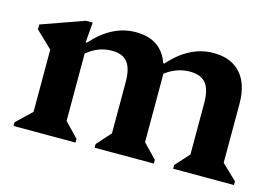

<svg xmlns="http://www.w3.org/2000/svg" viewBox="-73 -651 1140 796"><g transform="rotate(15 497.0 -253.5)"><path d="M33 0V-16L98 -78V-345L27 -413V-434L210 -499H239L232 -412H237Q321 -507 423 -507Q532 -507 565 -412H570Q654 -507 757 -507Q832 -507 873 -461.5Q914 -416 914 -332V-78L979 -16V0H718V-16L772 -76V-296Q772 -354 750.5 -380.5Q729 -407 682 -407Q625 -407 577 -370V-76L635 -16V0H381V-16L435 -76V-296Q435 -354 414 -380.5Q393 -407 347 -407Q288 -407 240 -366V-77L299 -16V0Z"/></g></svg>

Font: Platypi SemiBold
Style: Regular
Weight: 600
Designer: David Sargent
Foundry: Bolt Cutter Type
Version: Version 1.200; ttfautohint (v1.8.4.7-5d5b)